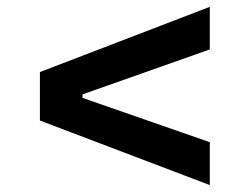

<svg xmlns="http://www.w3.org/2000/svg" viewBox="-20 -640 727 559"><path d="M590.8 -101.1 96.2 -289.1V-430.2L590.8 -620.1V-496.1L220.2 -365.2V-355L590.8 -226.1Z"/></svg>

Font: Lumene Sans
Style: Bold
Weight: 600
Designer: Deni Anggara
Version: Version 1.003;Glyphs 3.1.2 (3151)